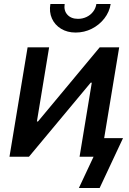

<svg xmlns="http://www.w3.org/2000/svg" viewBox="-20 -782 642 958"><path d="M484.4 0H377L438 -369.6H432.6L124.5 0H27.3L117.7 -545.9H225.1L164.1 -175.8H169.4L477.5 -545.9H574.7ZM357.4 -619.6Q315.4 -619.6 284.4 -638.7Q253.4 -657.7 239 -689.9Q224.6 -722.2 231.4 -762.2H302.7Q297.4 -729.5 316.2 -708.7Q335 -688 369.1 -688Q392.1 -688 411.6 -697.3Q431.2 -706.5 444.3 -723.4Q457.5 -740.2 460.9 -762.2H532.2Q525.9 -722.2 500.5 -689.7Q475.1 -657.2 437.7 -638.4Q400.4 -619.6 357.4 -619.6ZM373.5 156.2 446.8 0H412.1L427.2 -92.8H593.8L477.1 156.2Z"/></svg>

Font: Inter Medium
Style: Italic
Weight: 500
Italic angle: -9.3988°
Designer: Rasmus Andersson
Foundry: rsms
Version: Version 4.001;git-66647c0bb